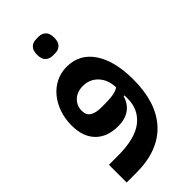

<svg xmlns="http://www.w3.org/2000/svg" viewBox="-265 -695 1004 1004"><g transform="rotate(-45 237.5 -192.5)"><path d="M31 109H97Q225 109 285 61.5Q345 14 345 -65V-90H339Q325 -44 291.5 -21.5Q258 1 209 1Q128 1 83 -45Q38 -91 38 -174Q38 -224 53 -267Q68 -310 94.5 -342Q121 -374 157.5 -392Q194 -410 237 -410Q331 -410 384 -332Q437 -254 437 -115Q437 -31 416 34.5Q395 100 353 146Q311 192 248.5 216Q186 240 104 240H31ZM237 -131Q278 -131 303.5 -135.5Q329 -140 344 -151Q342 -209 309 -244Q276 -279 226 -279Q183 -279 156.5 -254Q130 -229 130 -191Q130 -159 152 -145Q174 -131 216 -131ZM227 -502Q203 -502 187.5 -516.5Q172 -531 172 -563Q172 -596 187.5 -610.5Q203 -625 227 -625H244Q268 -625 283.5 -610.5Q299 -596 299 -563Q299 -531 283.5 -516.5Q268 -502 244 -502Z"/></g></svg>

Font: IBM Plex Sans Arabic SemiBold
Style: Regular
Weight: 600
Designer: Mike Abbink, Paul van der Laan, Pieter van Rosmalen, Wael Morcos, Khajak Apelian
Foundry: Bold Monday
Version: Version 1.1